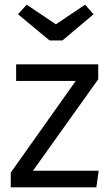

<svg xmlns="http://www.w3.org/2000/svg" viewBox="-20 -801 474 821"><path d="M400 -462 121 -71H402L392 0H26V-63L304 -455H49V-526H400ZM380 -740 247 -628H192L57 -740L94 -781L219 -697L344 -781Z"/></svg>

Font: FiraSans
Style: Regular
Weight: 350
Designer: Carrois Corporate & Edenspiekermann AG
Foundry: Carrois Corporate GbR & Edenspiekermann AG
Version: Version 3.106;PS 003.106;hotconv 1.0.70;makeotf.lib2.5.58329